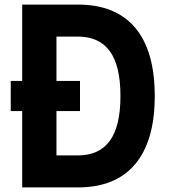

<svg xmlns="http://www.w3.org/2000/svg" viewBox="-20 -820 740 840"><path d="M27 -334V-466H330V-334ZM77 0V-800H320Q486 -800 571.5 -698.5Q657 -597 657 -400Q657 -204 571.5 -102Q486 0 320 0ZM227 -140H320Q414 -140 460.5 -204Q507 -268 507 -400Q507 -532 460.5 -596Q414 -660 320 -660H227Z"/></svg>

Font: Martian Mono SemiExpanded SemiBold
Style: Regular
Weight: 600
Monospace: yes
Version: Version 0.930